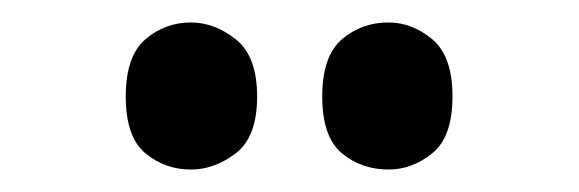

<svg xmlns="http://www.w3.org/2000/svg" viewBox="-20 -776 516 171"><path d="M326 -625Q302 -625 284.5 -639.5Q267 -654 267 -690Q267 -726 284.5 -741Q302 -756 326 -756Q347 -756 365 -741Q383 -726 383 -690Q383 -654 365 -639.5Q347 -625 326 -625ZM150 -625Q127 -625 109.5 -639.5Q92 -654 92 -690Q92 -726 109.5 -741Q127 -756 150 -756Q171 -756 190 -741Q209 -726 209 -690Q209 -654 190 -639.5Q171 -625 150 -625Z"/></svg>

Font: Noto Serif Ethiopic ExtraCondensed ExtraBold
Style: Regular
Weight: 800
Width: 2
Designer: Monotype Design Team
Foundry: Monotype Imaging Inc.
Version: Version 2.102; ttfautohint (v1.8.4.7-5d5b)